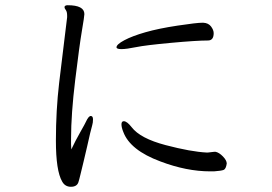

<svg xmlns="http://www.w3.org/2000/svg" viewBox="-20 -718 1040 735"><path d="M239 -698Q229 -698 227 -692V-690Q227 -686 232 -679.5Q237 -673 237 -658V-652Q233 -616 226 -562Q219 -508 206.5 -401.5Q194 -295 194 -179.5Q194 -64 218 -23Q229 -3 251.5 -3Q274 -3 280 -20Q283 -29 288 -50Q293 -71 300 -99.5Q307 -128 313.5 -157Q320 -186 325 -207.5Q330 -229 333 -238.5Q336 -248 336 -261Q336 -274 327.5 -274Q319 -274 309 -252Q306 -245 287.5 -212.5Q269 -180 253 -146Q252 -155 252 -166V-187Q252 -281 268 -412.5Q284 -544 293.5 -600Q303 -656 303 -664Q303 -698 239 -698ZM758 -631H755Q733 -631 660 -620Q587 -609 536.5 -594.5Q486 -580 456 -564Q426 -548 426 -537Q426 -530 445 -530Q464 -530 500.5 -537.5Q537 -545 635 -554Q733 -563 776 -563Q798 -563 798 -591Q798 -603 788 -616.5Q778 -630 758 -631ZM848 -92Q848 -104 833.5 -119Q819 -134 805 -137H801L775 -134H772Q711 -137 614 -162.5Q517 -188 484 -231Q466 -254 454 -254Q445 -254 445 -242Q445 -230 452 -213Q478 -143 594 -100Q694 -62 785 -62H799Q827 -64 836 -67.5Q845 -71 848 -92Z"/></svg>

Font: LXGW WenKai TC
Style: Regular
Weight: 400
Designer: LXGW / Fontworks Inc.
Foundry: LXGW / Fontworks Inc.
Version: Version 1.330